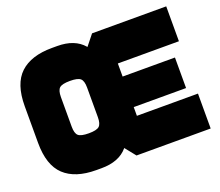

<svg xmlns="http://www.w3.org/2000/svg" viewBox="-117 -867 1183 1034"><g transform="rotate(-20 475.0 -350.0)"><path d="M500 0H575V-700H500L400 -575V-125ZM300 -700V-500Q345 -500 360 -486.5Q375 -473 375 -435V-350H500V-455Q500 -583 450 -641.5Q400 -700 300 -700ZM300 0Q400 0 450 -58.5Q500 -117 500 -245V-350H375V-265Q375 -227 360 -213.5Q345 -200 300 -200ZM500 0H925V-200H500ZM500 -500H925V-700H500ZM450 -250H875V-425H450ZM270 0H300V-200Q255 -200 240 -213.5Q225 -227 225 -265V-350H25V-245Q25 -117 87.5 -58.5Q150 0 270 0ZM270 -700Q150 -700 87.5 -641.5Q25 -583 25 -455V-350H225V-435Q225 -473 240 -486.5Q255 -500 300 -500V-700Z"/></g></svg>

Font: Millimetre
Style: Extrablack
Weight: 900
Designer: Jérémy Landes
Version: Version 1.0